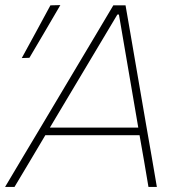

<svg xmlns="http://www.w3.org/2000/svg" viewBox="-36 -734 724 754"><path d="M-16 0Q18.5 -58 56.5 -121.8Q94.5 -185.5 129 -243L275 -488Q312.5 -551 344.5 -604.5Q376 -657.5 409 -713H457Q466 -660.5 475.5 -606.5Q485 -552.5 496 -487L538 -243Q548.5 -183 559.5 -119.8Q570.5 -56.5 580 0H547Q538.5 -48.5 530 -100.5Q521 -152.5 512 -203H142Q112 -152.5 81.5 -101.2Q51 -50 21 0ZM185 -275Q173 -255 160 -233H507L500 -274L431 -677H425ZM49.5 -506Q78.5 -559 106.5 -610.5Q134.5 -662 162 -713L201 -714Q170.5 -661.5 140.5 -610.5Q110.5 -559.5 79.5 -507Z"/></svg>

Font: Heraclito Thin
Style: Italic
Weight: 100
Italic angle: -12°
Designer: Kostas Bartsokas (font) & Cristiano Sobral (main changes)
Foundry: Kostas Bartsokas (font) & Cristiano Sobral (main changes)
Version: Version 1.00;July 8, 2020;FontCreator 13.0.0.2655 64-bit